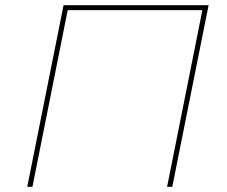

<svg xmlns="http://www.w3.org/2000/svg" viewBox="-20 -720 873 740"><path d="M784 -700 644 0H624L760 -681H241L105 0H85L225 -700Z"/></svg>

Font: Montserrat Alternates Thin
Style: Italic
Weight: 250
Italic angle: -11.3°
Designer: Julieta Ulanovsky
Foundry: Julieta Ulanovsky
Version: Version 7.200